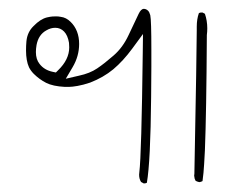

<svg xmlns="http://www.w3.org/2000/svg" viewBox="-20 -253 540 436"><path d="M61.5 -134.8Q61.5 -142.1 63 -150.9Q67.4 -174.3 85.4 -184.1Q95.2 -189.9 105.5 -189.9Q117.2 -189.9 125.5 -181.4Q133.8 -172.9 136.7 -155.8Q137.2 -150.9 137.2 -145.5Q137.2 -117.7 111.8 -93.3L106.9 -88.4L100.1 -89.8Q80.6 -93.8 69.8 -107.9Q61.5 -118.2 61.5 -134.8ZM426.8 -192.4V-184.1Q426.8 -142.1 421.4 141.6Q420.9 144.5 420.9 145.8Q420.9 147 421.4 148.9Q421.4 152.8 424.3 157.7Q428.2 159.7 432.6 160.6Q436.5 160.2 439.9 158.2Q440.9 152.3 442.1 139.2Q443.4 126 445.3 88.4Q448.7 3.4 449.7 -171.9V-173.3Q450.7 -181.2 450.7 -188.5Q450.7 -206.1 445.3 -221.7L439.9 -224.6Q439 -224.6 436.5 -224.6Q434.1 -224.6 431.6 -223.1Q426.8 -209.5 426.8 -192.4ZM323.2 -32.7Q323.7 -82 323.7 -101.3Q323.7 -120.6 323.7 -140.6Q323.7 -207 321.3 -218.3Q319.3 -225.6 316.4 -228.5Q312 -232.9 306.6 -232.9Q300.3 -232.9 294.9 -221.7L272 -173.3Q258.8 -145 238 -127Q217.3 -108.9 200.7 -97.7Q184.1 -86.4 159.2 -81.1L129.4 -74.2L145 -100.6Q159.7 -125.5 159.7 -153.3Q159.7 -184.1 140.6 -203.1Q130.4 -213.4 117.7 -214.8Q112.3 -215.8 108.4 -215.8Q104.5 -215.8 99.6 -215.6Q94.7 -215.3 86.4 -213.4Q71.3 -209.5 56.2 -193.8Q42 -180.2 40 -159.2Q39.1 -149.4 39.1 -138.2Q39.1 -127 40.8 -117.2Q42.5 -107.4 45.9 -100.1Q49.8 -92.3 56.6 -85.4Q69.3 -72.8 84.7 -64.9Q100.1 -57.1 127 -55.7Q129.9 -55.7 136.7 -55.7Q143.6 -55.7 156.2 -57.9Q168.9 -60.1 184.6 -65.4Q214.8 -77.1 237.3 -95.7Q259.8 -114.7 280.3 -142.6L304.7 -175.8L304.2 -134.8Q301.3 99.1 296.4 138.2Q295.9 141.1 295.9 143.6Q295.9 153.3 300.3 160.2L306.6 163.6Q310.5 163.6 313.5 162.1Q321.8 114.7 323.2 -32.7Z"/></svg>

Font: NaikaiFont
Style: ExtraLight
Weight: 200
Version: Version 1.89